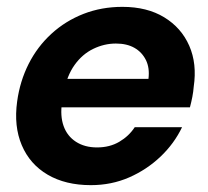

<svg xmlns="http://www.w3.org/2000/svg" viewBox="-20 -528 608 560"><path d="M245 12Q171 12 119 -18.5Q67 -49 43.5 -104.5Q20 -160 30 -232Q38 -291 63.5 -341.5Q89 -392 130 -429.5Q171 -467 223.5 -487.5Q276 -508 337 -508Q409 -508 459 -477.5Q509 -447 532 -394.5Q555 -342 545 -275Q544 -261 541 -245.5Q538 -230 534 -215H122L137 -298H413Q417 -330 405.5 -353Q394 -376 372 -388.5Q350 -401 318 -401Q284 -401 252 -385.5Q220 -370 197.5 -338.5Q175 -307 166 -259L161 -230Q155 -190 165.5 -160.5Q176 -131 201.5 -114.5Q227 -98 263 -98Q300 -98 328 -114.5Q356 -131 373 -157H511Q488 -109 448 -71Q408 -33 356.5 -10.5Q305 12 245 12Z"/></svg>

Font: DM Sans 36pt
Style: Bold Italic
Weight: 700
Italic angle: -10°
Designer: Colophon Foundry, Jonny Pinhorn
Foundry: Colophon Foundry
Version: Version 4.004;gftools[0.9.30]